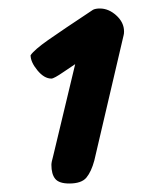

<svg xmlns="http://www.w3.org/2000/svg" viewBox="-20 -691 354 452"><path d="M105 -323 157 -540Q152 -537 129.5 -521.5Q107 -506 101 -506Q84 -506 68 -525.5Q52 -545 52 -561Q61 -574 93 -596.5Q125 -619 199 -668Q205 -671 215 -671Q236 -671 254 -654.5Q272 -638 272 -617Q272 -611 271 -608L202 -313Q195 -287 183.5 -273Q172 -259 143 -259Q119 -259 110 -270Q101 -281 101 -303Q101 -309 105 -323Z"/></svg>

Font: Sriracha
Style: Regular
Weight: 400
Designer: Suppakit Chalermlarp
Version: Version 1.002g